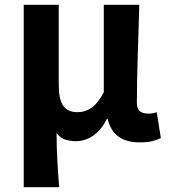

<svg xmlns="http://www.w3.org/2000/svg" viewBox="-20 -580 704 801"><path d="M79 -560H225V-229Q225 -166 243.5 -139Q262 -112 303 -112Q335 -112 361 -129.5Q387 -147 413 -195V-560H561Q560 -509 558 -453.5Q556 -398 554.5 -344Q553 -290 552 -240.5Q551 -191 551 -152Q551 -126 563.5 -116Q576 -106 599 -106Q616 -106 634 -112L651 -4Q635 4 614.5 9Q594 14 562 14Q452 14 429 -84H426Q403 -38 369.5 -14.5Q336 9 296 9Q273 9 252.5 2.5Q232 -4 216 -25Q216 9 217 37.5Q218 66 219.5 92Q221 118 222.5 144.5Q224 171 227 201H79Z"/></svg>

Font: SpoqaHanSansJP-Bold
Style: Regular
Weight: 700
Designer: [Source Han Sans]
Ryoko NISHIZUKA  (kana & ideographs); Paul D. Hunt (Latin, Greek & Cyrillic); Wenlong ZHANG  (bopomofo
Foundry: Spoqa (http://bi.spoqa.com)
Version: Version 1.002.20150607